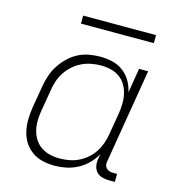

<svg xmlns="http://www.w3.org/2000/svg" viewBox="-104 -779 809 878"><g transform="rotate(15 300.0 -340.5)"><path d="M232 8Q203 8 175.5 1.5Q148 -5 125.5 -21Q103 -37 88.5 -60Q74 -83 68 -110.5Q62 -138 62.5 -167Q63 -196 68 -226L85 -326Q89 -352 97.5 -378Q106 -404 121 -428Q136 -452 156.5 -472Q177 -492 201.5 -505Q226 -518 253.5 -523Q281 -528 307 -528Q337 -528 365.5 -521Q394 -514 416 -497.5Q438 -481 452.5 -456.5Q467 -432 473 -404L492 -520H535L461 -74Q459 -65 460.5 -56.5Q462 -48 467.5 -42Q473 -36 481 -33Q489 -30 498 -30H519V8H491Q474 8 458 3.5Q442 -1 431.5 -12.5Q421 -24 418 -40.5Q415 -57 418 -74L422 -97Q408 -72 387 -51Q366 -30 340 -16.5Q314 -3 286.5 2.5Q259 8 232 8ZM246 -30Q268 -30 290.5 -34Q313 -38 334.5 -48Q356 -58 375 -74.5Q394 -91 406.5 -110.5Q419 -130 427 -152.5Q435 -175 438 -197L455 -297Q459 -321 459.5 -345Q460 -369 455 -391.5Q450 -414 438.5 -433.5Q427 -453 408.5 -466Q390 -479 367 -484.5Q344 -490 320 -490Q298 -490 274.5 -485.5Q251 -481 229.5 -470.5Q208 -460 189.5 -443.5Q171 -427 158 -407Q145 -387 137.5 -364.5Q130 -342 127 -319L110 -219Q106 -195 105.5 -171.5Q105 -148 110.5 -126Q116 -104 128 -85Q140 -66 158.5 -53.5Q177 -41 199.5 -35.5Q222 -30 246 -30ZM182 -651V-689H527V-651Z"/></g></svg>

Font: Iosevka Extralight Extended
Style: Italic
Weight: 200
Width: 7
Italic angle: -9°
Monospace: yes
Designer: Belleve Invis
Foundry: Belleve Invis
Version: Version 32.5.0; ttfautohint (v1.8.4)